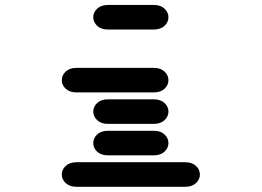

<svg xmlns="http://www.w3.org/2000/svg" viewBox="-20 -756 1040 763"><path d="M284.2 -13.7H715.8Q743.2 -13.7 758.8 -28.3Q774.4 -43 774.4 -62.5Q774.4 -82 758.8 -96.7Q743.2 -111.3 715.8 -111.3H284.2Q256.8 -111.3 241.2 -96.7Q225.6 -82 225.6 -62.5Q225.6 -43 241.2 -28.3Q256.8 -13.7 284.2 -13.7ZM409.2 -138.7H590.8Q618.2 -138.7 633.8 -153.3Q649.4 -168 649.4 -187.5Q649.4 -207 633.8 -221.7Q618.2 -236.3 590.8 -236.3H409.2Q381.8 -236.3 366.2 -221.7Q350.6 -207 350.6 -187.5Q350.6 -168 366.2 -153.3Q381.8 -138.7 409.2 -138.7ZM409.2 -263.7H590.8Q618.2 -263.7 633.8 -278.3Q649.4 -293 649.4 -312.5Q649.4 -332 633.8 -346.7Q618.2 -361.3 590.8 -361.3H409.2Q381.8 -361.3 366.2 -346.7Q350.6 -332 350.6 -312.5Q350.6 -293 366.2 -278.3Q381.8 -263.7 409.2 -263.7ZM284.2 -388.7H590.8Q618.2 -388.7 633.8 -403.3Q649.4 -418 649.4 -437.5Q649.4 -457 633.8 -471.7Q618.2 -486.3 590.8 -486.3H284.2Q256.8 -486.3 241.2 -471.7Q225.6 -457 225.6 -437.5Q225.6 -418 241.2 -403.3Q256.8 -388.7 284.2 -388.7ZM409.2 -638.7H590.8Q618.2 -638.7 633.8 -653.3Q649.4 -668 649.4 -687.5Q649.4 -707 633.8 -721.7Q618.2 -736.3 590.8 -736.3H409.2Q381.8 -736.3 366.2 -721.7Q350.6 -707 350.6 -687.5Q350.6 -668 366.2 -653.3Q381.8 -638.7 409.2 -638.7Z"/></svg>

Font: Sixtyfour
Style: Regular
Weight: 400
Designer: Jens Kutilek
Foundry: Jens Kutilek
Version: Version 2.001